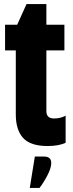

<svg xmlns="http://www.w3.org/2000/svg" viewBox="-20 -712 359 948"><path d="M111 -692H209V-590H298V-463H209V-163Q209 -127 247 -127Q263 -127 277 -130.5Q291 -134 298 -138L304 -141V-7Q270 9 215 9Q130 9 94 -31Q58 -71 58 -147V-463H5V-590H65ZM152 61H198Q233 61 233 93Q233 118 213.5 155Q194 192 175 216H127Z"/></svg>

Font: Khand Black
Style: Regular
Weight: 900
Designer: Sanchit Sawaria and Jyotish Sonowal (Devanagari), Satya Rajpurohit (Latin)
Foundry: Indian Type Foundry
Version: Version 2.000;PS 1.0;hotconv 1.0.79;makeotf.lib2.5.61930